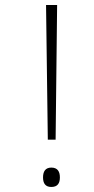

<svg xmlns="http://www.w3.org/2000/svg" viewBox="-20 -734 374 763"><path d="M170 -179H201L207 -714H163ZM151 -29C151 -6 160 9 184 9C209 9 218 -6 218 -29C218 -52 209 -68 184 -68C160 -68 151 -52 151 -29Z"/></svg>

Font: Noto Sans Gurmukhi UI ExtraLight
Style: Regular
Weight: 200
Designer: Jelle Bosma - Monotype Design Team
Foundry: Monotype Imaging Inc.
Version: Version 2.004